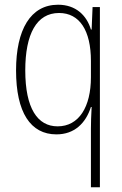

<svg xmlns="http://www.w3.org/2000/svg" viewBox="-20 -559 518 813"><path d="M365 -14V234H403V-529H372L368 -434H365C347 -494 301 -539 226 -539C109 -539 48 -433 48 -261C48 -83 109 10 219 10C295 10 343 -37 365 -106H368C366 -74 365 -35 365 -14ZM224 -24C139 -24 87 -100 87 -261C87 -415 135 -504 230 -504C317 -504 365 -430 365 -301V-232C365 -106 314 -24 224 -24Z"/></svg>

Font: Noto Sans Georgian Condensed ExtraLight
Style: Regular
Weight: 200
Width: 3
Designer: Monotype Design Team, Akaki Razmadze
Foundry: Google LLC
Version: Version 2.005